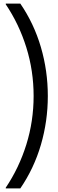

<svg xmlns="http://www.w3.org/2000/svg" viewBox="-20 -888 321 1068"><path d="M12 160V156Q86 46 126.5 -84Q167 -214 167 -354Q167 -494 126.5 -624Q86 -754 12 -864V-868H93Q169 -757 207.5 -625.5Q246 -494 246 -354Q246 -214 207.5 -82.5Q169 49 93 160Z"/></svg>

Font: Encode Sans Compressed
Style: Medium
Weight: 500
Designer: Pablo Impallari, Andres Torresi
Foundry: Pablo Impallari, Andres Torresi
Version: Version 1.000; ttfautohint (v1.00) -l 8 -r 50 -G 200 -x 14 -